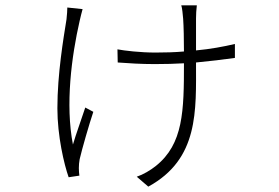

<svg xmlns="http://www.w3.org/2000/svg" viewBox="-20 -612 1040 716"><path d="M288 -578 231 -584C231 -575 230 -557 228 -540C217 -471 194 -337 194 -208C194 -105 219 1 236 49L276 43C275 37 274 23 274 15C274 5 275 -8 277 -18C286 -57 312 -147 328 -195L298 -211C283 -165 263 -111 252 -73C223 -222 247 -403 277 -534C280 -549 285 -566 288 -578ZM418 -428 419 -379C458 -376 507 -373 557 -373C597 -373 633 -374 666 -376C666 -199 664 -75 561 7C541 23 514 39 490 47L533 84C722 -19 711 -199 711 -379C765 -384 812 -390 856 -396V-448C813 -438 765 -429 711 -424V-543C711 -559 712 -575 714 -592H656C659 -585 662 -556 663 -542C665 -515 666 -463 666 -420C632 -417 596 -416 559 -416C504 -416 444 -423 418 -428Z"/></svg>

Font: GenYoGothic2 TW L
Style: Regular
Weight: 300
Version: Version 2.100;PS 2.1;hotconv 16.6.51;makeotf.lib2.5.65220 DE